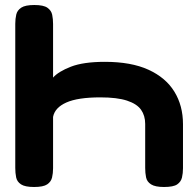

<svg xmlns="http://www.w3.org/2000/svg" viewBox="-20 -738 783 767"><path d="M116 9Q80 9 64 -1.5Q48 -12 44.5 -29.5Q41 -47 41 -67V-643Q41 -663 45 -680Q49 -697 65 -707.5Q81 -718 117 -718Q154 -718 169.5 -707Q185 -696 188.5 -679Q192 -662 192 -642V-428Q213 -452 263 -471.5Q313 -491 399 -491Q504 -491 573 -459.5Q642 -428 676.5 -372Q711 -316 711 -242V-66Q711 -46 707 -29Q703 -12 688 -1.5Q673 9 635 9Q600 9 583.5 -1.5Q567 -12 563.5 -29.5Q560 -47 560 -67V-243Q560 -276 543.5 -299.5Q527 -323 487.5 -336Q448 -349 381 -349Q291 -349 245 -328.5Q199 -308 192 -271V-66Q192 -46 188 -29Q184 -12 168.5 -1.5Q153 9 116 9Z"/></svg>

Font: Fredoka Expanded SemiBold
Style: Regular
Weight: 600
Width: 7
Designer: Ben Nathan
Foundry: Milena B. Brandão, Ben Nathan
Version: Version 2.001